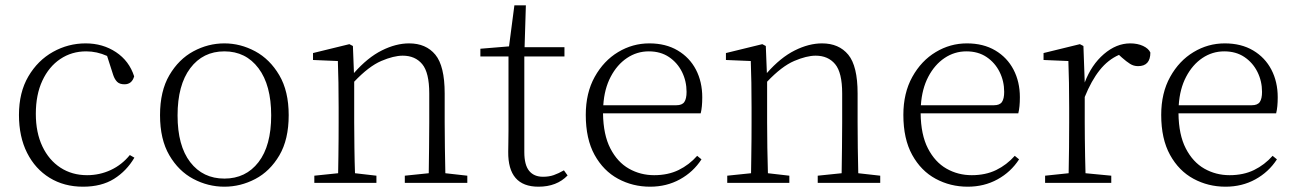

<svg xmlns="http://www.w3.org/2000/svg" viewBox="-20 -683 4841 717"><path d="M464.8 -104 481.9 -94.2Q452.6 -44.4 405.8 -15.1Q358.9 14.2 290 14.2Q219.2 14.2 165.3 -19Q111.3 -52.2 81.1 -112.3Q50.8 -172.4 50.8 -253.9Q50.8 -337.9 85.9 -397.7Q121.1 -457.5 178 -489.3Q234.9 -521 299.8 -521Q363.8 -521 413.1 -488.3Q462.4 -455.6 481 -397.9Q472.7 -368.2 444.8 -368.2Q426.8 -368.2 417.5 -377.4Q408.2 -386.7 402.8 -402.8L379.9 -474.1Q341.8 -491.2 301.8 -491.2Q247.6 -491.2 205.1 -462.6Q162.6 -434.1 138.2 -381.8Q113.8 -329.6 113.8 -257.8Q113.8 -188 138.2 -136.5Q162.6 -85 205.8 -56.9Q249 -28.8 305.2 -28.8Q352.1 -28.8 393.6 -48.1Q435.1 -67.4 464.8 -104Z M817.9 14.2Q756.8 14.2 701.9 -14.9Q647 -43.9 612.3 -103.3Q577.6 -162.6 577.6 -252.9Q577.6 -342.8 612.5 -402.3Q647.5 -461.9 702.4 -491.5Q757.3 -521 817.9 -521Q877.9 -521 932.9 -491.5Q987.8 -461.9 1022.9 -402.3Q1058.1 -342.8 1058.1 -252.9Q1058.1 -162.1 1023.2 -102.8Q988.3 -43.5 933.3 -14.6Q878.4 14.2 817.9 14.2ZM817.9 -16.1Q897.9 -16.1 945.3 -77.4Q992.7 -138.7 992.7 -252Q992.7 -365.2 945.3 -428.2Q897.9 -491.2 817.9 -491.2Q737.8 -491.2 690.4 -428.2Q643.1 -365.2 643.1 -252Q643.1 -138.7 690.4 -77.4Q737.8 -16.1 817.9 -16.1Z M1643.1 -36.1 1725.1 -26.9V0H1491.7V-26.9L1581.1 -36.1Q1581.5 -77.1 1582.3 -130.9Q1583 -184.6 1583 -226.1V-334Q1583 -412.1 1556.6 -443.6Q1530.3 -475.1 1483.9 -475.1Q1450.2 -475.1 1403.8 -455.3Q1357.4 -435.5 1302.7 -377.9V-226.1Q1302.7 -185.5 1303.5 -131.3Q1304.2 -77.1 1305.7 -36.1L1385.7 -26.9V0H1153.8V-26.9L1242.7 -36.1Q1243.2 -63.5 1243.7 -97.7Q1244.1 -131.8 1244.4 -165.8Q1244.6 -199.7 1244.6 -226.1V-280.8Q1244.6 -379.9 1241.7 -455.1L1148.9 -459V-484.9L1284.7 -518.1L1297.9 -511.2L1301.8 -410.2Q1353 -468.3 1405.8 -494.6Q1458.5 -521 1507.8 -521Q1570.8 -521 1605.7 -478.8Q1640.6 -436.5 1640.6 -334V-226.1Q1640.6 -184.6 1641.4 -130.6Q1642.1 -76.7 1643.1 -36.1Z M2085.9 -46.9 2099.6 -27.8Q2059.1 14.2 1990.7 14.2Q1876.5 14.2 1877.9 -116.2Q1877.9 -133.8 1878.4 -151.4Q1878.9 -168.9 1878.9 -194.8V-472.2H1773.9V-501L1880.9 -509.8L1900.9 -663.1H1943.8L1939 -506.8H2087.9V-472.2H1938V-115.2Q1938 -66.9 1956.1 -44.9Q1974.1 -22.9 2007.8 -22.9Q2030.3 -22.9 2047.9 -29.1Q2065.4 -35.2 2085.9 -46.9Z M2232.9 -290H2505.9Q2527.3 -290 2535.6 -302.2Q2543.9 -314.5 2543.9 -339.8Q2543.9 -379.9 2526.9 -414.3Q2509.8 -448.7 2478.3 -470Q2446.8 -491.2 2402.8 -491.2Q2358.4 -491.2 2321.3 -466.3Q2284.2 -441.4 2260.5 -396.2Q2236.8 -351.1 2232.9 -290ZM2596.7 -259.8H2231.9Q2232.9 -179.7 2259.3 -128.7Q2285.6 -77.6 2328.6 -53.2Q2371.6 -28.8 2422.9 -28.8Q2474.6 -28.8 2514.2 -48.1Q2553.7 -67.4 2583.5 -101.1L2599.6 -87.9Q2568.8 -40.5 2519 -13.2Q2469.2 14.2 2407.7 14.2Q2342.8 14.2 2288.1 -15.4Q2233.4 -44.9 2200.4 -104.5Q2167.5 -164.1 2167.5 -253.9Q2167.5 -335.9 2200.9 -396Q2234.4 -456.1 2288.3 -488.5Q2342.3 -521 2404.8 -521Q2466.3 -521 2510.7 -494.6Q2555.2 -468.3 2578.9 -422.9Q2602.5 -377.4 2602.5 -319.8Q2602.5 -282.7 2596.7 -259.8Z M3185.1 -36.1 3267.1 -26.9V0H3033.7V-26.9L3123 -36.1Q3123.5 -77.1 3124.3 -130.9Q3125 -184.6 3125 -226.1V-334Q3125 -412.1 3098.6 -443.6Q3072.3 -475.1 3025.9 -475.1Q2992.2 -475.1 2945.8 -455.3Q2899.4 -435.5 2844.7 -377.9V-226.1Q2844.7 -185.5 2845.5 -131.3Q2846.2 -77.1 2847.7 -36.1L2927.7 -26.9V0H2695.8V-26.9L2784.7 -36.1Q2785.2 -63.5 2785.6 -97.7Q2786.1 -131.8 2786.4 -165.8Q2786.6 -199.7 2786.6 -226.1V-280.8Q2786.6 -379.9 2783.7 -455.1L2690.9 -459V-484.9L2826.7 -518.1L2839.8 -511.2L2843.8 -410.2Q2895 -468.3 2947.8 -494.6Q3000.5 -521 3049.8 -521Q3112.8 -521 3147.7 -478.8Q3182.6 -436.5 3182.6 -334V-226.1Q3182.6 -184.6 3183.3 -130.6Q3184.1 -76.7 3185.1 -36.1Z M3418.9 -290H3691.9Q3713.4 -290 3721.7 -302.2Q3730 -314.5 3730 -339.8Q3730 -379.9 3712.9 -414.3Q3695.8 -448.7 3664.3 -470Q3632.8 -491.2 3588.9 -491.2Q3544.4 -491.2 3507.3 -466.3Q3470.2 -441.4 3446.5 -396.2Q3422.9 -351.1 3418.9 -290ZM3782.7 -259.8H3418Q3418.9 -179.7 3445.3 -128.7Q3471.7 -77.6 3514.6 -53.2Q3557.6 -28.8 3608.9 -28.8Q3660.6 -28.8 3700.2 -48.1Q3739.7 -67.4 3769.5 -101.1L3785.6 -87.9Q3754.9 -40.5 3705.1 -13.2Q3655.3 14.2 3593.8 14.2Q3528.8 14.2 3474.1 -15.4Q3419.4 -44.9 3386.5 -104.5Q3353.5 -164.1 3353.5 -253.9Q3353.5 -335.9 3387 -396Q3420.4 -456.1 3474.4 -488.5Q3528.3 -521 3590.8 -521Q3652.3 -521 3696.8 -494.6Q3741.2 -468.3 3764.9 -422.9Q3788.6 -377.4 3788.6 -319.8Q3788.6 -282.7 3782.7 -259.8Z M4025.9 -511.2 4030.8 -375Q4055.7 -440.9 4102.3 -481Q4148.9 -521 4200.7 -521Q4228 -521 4248.5 -511.5Q4269 -502 4275.9 -486.8Q4275.9 -436 4230 -436Q4213.4 -436 4200 -444.6Q4186.5 -453.1 4169.9 -467.8L4158.7 -478Q4117.7 -460 4086.7 -421.1Q4055.7 -382.3 4030.8 -320.8V-226.1Q4030.8 -199.7 4031.2 -165.8Q4031.7 -131.8 4032.2 -97.7Q4032.7 -63.5 4033.7 -36.1L4129.9 -26.9V0H3882.8V-26.9L3970.7 -36.1Q3971.7 -77.1 3972.2 -131.3Q3972.7 -185.5 3972.7 -226.1V-280.8Q3972.7 -379.9 3969.7 -455.1L3877 -459V-484.9L4012.7 -518.1Z M4381.8 -290H4654.8Q4676.3 -290 4684.6 -302.2Q4692.9 -314.5 4692.9 -339.8Q4692.9 -379.9 4675.8 -414.3Q4658.7 -448.7 4627.2 -470Q4595.7 -491.2 4551.8 -491.2Q4507.3 -491.2 4470.2 -466.3Q4433.1 -441.4 4409.4 -396.2Q4385.7 -351.1 4381.8 -290ZM4745.6 -259.8H4380.9Q4381.8 -179.7 4408.2 -128.7Q4434.6 -77.6 4477.5 -53.2Q4520.5 -28.8 4571.8 -28.8Q4623.5 -28.8 4663.1 -48.1Q4702.6 -67.4 4732.4 -101.1L4748.5 -87.9Q4717.8 -40.5 4668 -13.2Q4618.2 14.2 4556.6 14.2Q4491.7 14.2 4437 -15.4Q4382.3 -44.9 4349.4 -104.5Q4316.4 -164.1 4316.4 -253.9Q4316.4 -335.9 4349.9 -396Q4383.3 -456.1 4437.3 -488.5Q4491.2 -521 4553.7 -521Q4615.2 -521 4659.7 -494.6Q4704.1 -468.3 4727.8 -422.9Q4751.5 -377.4 4751.5 -319.8Q4751.5 -282.7 4745.6 -259.8Z"/></svg>

Font: Source Han Serif CN ExtraLight
Style: Regular
Weight: 250
Designer: Ryoko NISHIZUKA  (kana & ideographs); Frank Grießhammer (Latin, Greek & Cyrillic); Wenlong ZHANG  (bopomofo); Sandoll Co
Foundry: Adobe Systems Incorporated
Version: Version 1.001;PS 1.001;hotconv 16.6.54;makeotf.lib2.5.65590